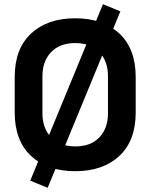

<svg xmlns="http://www.w3.org/2000/svg" viewBox="-20 -801 716 914"><path d="M338 14Q206 14 128 -58.5Q50 -131 50 -266V-434Q50 -569 128 -641.5Q206 -714 338 -714Q470 -714 548 -641.5Q626 -569 626 -434V-266Q626 -131 548 -58.5Q470 14 338 14ZM338 -104Q412 -104 453 -147Q494 -190 494 -262V-438Q494 -510 453 -553Q412 -596 338 -596Q265 -596 223.5 -553Q182 -510 182 -438V-262Q182 -190 223.5 -147Q265 -104 338 -104ZM553 -747 207 93 124 59 470 -781Z"/></svg>

Font: Space Grotesk Variable Light
Style: Regular
Weight: 300
Designer: Florian Karsten
Foundry: Florian Karsten
Version: Version 2.000